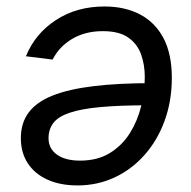

<svg xmlns="http://www.w3.org/2000/svg" viewBox="-20 -561 589 593"><path d="M302.7 -541Q365.7 -541 412.6 -516.4Q459.5 -491.7 485.1 -442.9Q510.7 -394 510.7 -320.8Q510.7 -249 488.5 -188.2Q466.3 -127.4 426.5 -82.5Q386.7 -37.6 333.7 -12.9Q280.8 11.7 219.2 11.7Q166.5 11.7 127.2 -5.9Q87.9 -23.4 66.2 -56.2Q44.4 -88.9 44.4 -134.3Q44.4 -181.2 68.6 -213.6Q92.8 -246.1 142.6 -265.9Q192.4 -285.6 268.8 -294.9Q345.2 -304.2 449.7 -304.2L438 -235.8Q348.6 -235.8 289.1 -230.2Q229.5 -224.6 194.6 -212.6Q159.7 -200.7 144.8 -181.2Q129.9 -161.6 129.9 -134.3Q129.9 -102.1 155.8 -83.5Q181.6 -64.9 227.5 -64.9Q280.8 -64.9 318.8 -88.1Q356.9 -111.3 380.9 -149.4Q404.8 -187.5 416 -233.2Q427.2 -278.8 427.2 -323.2Q427.2 -361.3 415.5 -393.6Q403.8 -425.8 375.7 -445.3Q347.7 -464.8 297.4 -464.8Q243.2 -464.8 202.6 -440.7Q162.1 -416.5 142.6 -377L60.1 -387.2Q88.4 -457 152.6 -499Q216.8 -541 302.7 -541Z"/></svg>

Font: Inter 24pt
Style: Italic
Weight: 400
Italic angle: -9.3988°
Designer: Rasmus Andersson
Foundry: rsms
Version: Version 4.001;git-66647c0bb